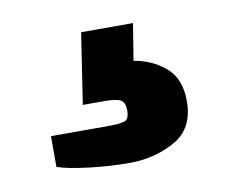

<svg xmlns="http://www.w3.org/2000/svg" viewBox="-42 -89 418 350"><g transform="rotate(-10 166.5 86.0)"><path d="M40 195V138H145Q168 138 176.5 135Q185 132 185 116Q185 101 177 96.5Q169 92 147 92H107L127 -39H223L212 29Q245 34 270 55Q295 76 295 118Q295 169 257 190Q219 211 173 211Q137 211 99 206.5Q61 202 40 195Z"/></g></svg>

Font: Archivo Black
Style: Regular
Weight: 400
Designer: Hector Gatti
Foundry: Omnibus-Type
Version: Version 1.101; ttfautohint (v1.8)